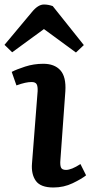

<svg xmlns="http://www.w3.org/2000/svg" viewBox="-48 -818 402 852"><path d="M119 -413Q120 -435 114.5 -444.5Q109 -454 92 -454Q79 -454 63 -450.5Q47 -447 25 -439L4 -499Q25 -510 63.5 -522.5Q102 -535 144 -535Q194 -535 220 -506Q246 -477 242 -413L220 -108Q218 -86 222.5 -75Q227 -64 245 -64Q269 -64 309 -90L334 -40Q314 -24 274.5 -5Q235 14 189 14Q132 14 111 -15.5Q90 -45 94 -93ZM324 -618 289 -585 147 -689 6 -586 -28 -619 94 -765Q121 -798 147 -798Q166 -798 186 -791Z"/></svg>

Font: Literata 7pt SemiBold
Style: Italic
Weight: 600
Italic angle: -2°
Designer: Latin by Veronika Burian and Jose Scaglione. Greek by Irene Vlachou. Cyrillic by Vera Evstafieva
Foundry: TypeTogether
Version: Version 3.002